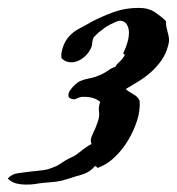

<svg xmlns="http://www.w3.org/2000/svg" viewBox="-25 -749 459 499"><path d="M301.8 -517.6Q310.5 -509.8 321.8 -503.9Q333 -498 337.9 -487.3Q339.8 -461.9 331.1 -435.1Q322.3 -408.2 307.6 -383.8Q293 -359.4 273.4 -340.8Q253.9 -322.3 233.4 -314.5Q228.5 -311.5 226.6 -314.5Q224.6 -317.4 221.7 -317.4Q211.9 -305.7 200.7 -300.3Q189.5 -294.9 169.9 -290Q161.1 -287.1 151.9 -284.2Q142.6 -281.2 134.8 -279.3Q122.1 -276.4 106.9 -275.4Q91.8 -274.4 77.1 -272.5Q51.8 -267.6 29.3 -270Q6.8 -272.5 -4.9 -285.2Q5.9 -296.9 21.5 -298.8Q37.1 -300.8 50.8 -302.7Q67.4 -304.7 83 -306.2Q98.6 -307.6 114.3 -314.5Q121.1 -316.4 128.4 -321.3Q135.7 -326.2 143.6 -331.1Q151.4 -335.9 159.2 -339.4Q167 -342.8 172.9 -346.7Q182.6 -354.5 192.4 -361.8Q202.1 -369.1 212.9 -375Q208 -384.8 215.8 -400.4Q223.6 -416 228.5 -430.7Q234.4 -446.3 232.4 -458.5Q230.5 -470.7 235.4 -484.4Q225.6 -492.2 213.9 -495.1Q202.1 -498 186.5 -497.1Q180.7 -496.1 174.8 -493.2Q168.9 -490.2 164.1 -491.2Q153.3 -493.2 152.8 -500Q152.3 -506.8 157.2 -514.2Q162.1 -521.5 169.4 -528.3Q176.8 -535.2 182.6 -538.1Q194.3 -543 207.5 -545.4Q220.7 -547.9 234.4 -553.7Q246.1 -558.6 255.4 -565.4Q264.6 -572.3 274.4 -575.2Q279.3 -583 285.6 -588.4Q292 -593.8 296.9 -601.6Q300.8 -607.4 297.4 -608.4Q293.9 -609.4 296.9 -614.3Q302.7 -626 306.6 -640.1Q310.5 -654.3 310.1 -666Q309.6 -677.7 304.2 -686Q298.8 -694.3 287.1 -695.3Q283.2 -695.3 276.4 -692.4Q269.5 -689.5 261.7 -685.5Q253.9 -681.6 246.6 -676.3Q239.3 -670.9 234.4 -667Q231.4 -665 226.1 -659.7Q220.7 -654.3 218.8 -652.3Q214.8 -644.5 214.8 -637.7Q214.8 -630.9 211.9 -625Q206.1 -612.3 196.8 -603.5Q187.5 -594.7 176.8 -590.3Q166 -585.9 154.8 -587.4Q143.6 -588.9 134.8 -597.7Q132.8 -610.4 138.7 -627Q144.5 -643.6 155.3 -655.3Q166 -667 181.2 -674.8Q196.3 -682.6 212.9 -692.4Q241.2 -707 271 -717.8Q300.8 -728.5 335.9 -728.5Q361.3 -728.5 378.4 -716.8Q395.5 -705.1 406.2 -694.3Q406.2 -684.6 407.7 -677.7Q409.2 -670.9 411.1 -664.1Q413.1 -657.2 414.1 -649.4Q415 -641.6 412.1 -630.9Q406.2 -608.4 394 -591.3Q381.8 -574.2 366.2 -560.5Q350.6 -546.9 333.5 -536.6Q316.4 -526.4 301.8 -517.6Z"/></svg>

Font: Trade Winds
Style: Regular
Weight: 400
Designer: Squid
Foundry: Font Diner, Inc DBA Sideshow
Version: Version 1.000